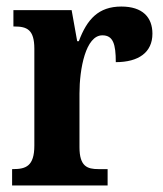

<svg xmlns="http://www.w3.org/2000/svg" viewBox="-20 -567 499 587"><path d="M17 0H309V-50H281C247 -50 223 -58 223 -117V-281C223 -357 242 -459 293 -459C326 -459 334 -432 334 -377C404 -377 446 -407 446 -464C446 -514 416 -547 351 -547C281 -547 246 -508 221 -441H216L199 -536H21V-486H24C62 -486 85 -477 85 -418V-122C85 -59 59 -50 20 -50H17Z"/></svg>

Font: Noto Serif Armenian Condensed
Style: Bold
Weight: 700
Width: 3
Designer: Monotype Design Team
Foundry: Monotype Imaging Inc.
Version: Version 2.008